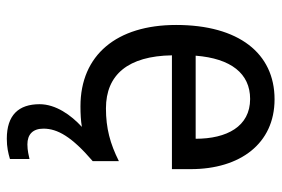

<svg xmlns="http://www.w3.org/2000/svg" viewBox="-148 -438 807 550"><g transform="rotate(90 255.0 -162.5)"><path d="M348 116C348 76 371 35 441 -25V-100C391 -75 347 -63 290 -63C193 -63 140 -127 138 -252H464V-306C464 -447 391 -546 264 -546C132 -546 51 -443 51 -264C51 -94 137 10 284 10C305 10 325 9 343 6C309 37 278 81 278 127C278 187 309 221 377 221C401 221 418 217 435 212V156C426 158 411 162 393 162C365 162 348 147 348 116ZM263 -476C342 -476 377 -409 377 -320H139C147 -421 190 -476 263 -476Z"/></g></svg>

Font: Noto Sans Arabic UI SmCn
Style: Regular
Weight: 400
Width: 4
Designer: Monotype Design Team, Nadine Chahine and Nizar Qandah
Foundry: Monotype Imaging Inc.
Version: Version 2.010